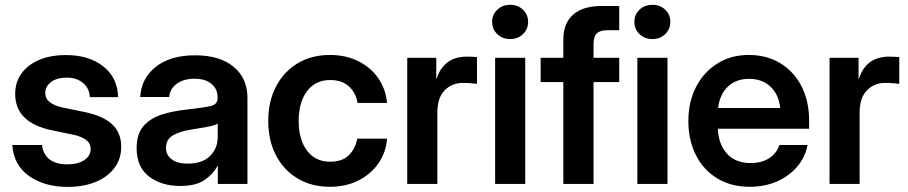

<svg xmlns="http://www.w3.org/2000/svg" viewBox="-20 -752 3713 785"><path d="M256.8 12.2Q162.6 12.2 99.4 -32Q36.1 -76.2 30.3 -159.2H151.9Q155.8 -121.6 182.1 -100.8Q208.5 -80.1 254.9 -80.1Q299.3 -80.1 325 -97.7Q350.6 -115.2 350.6 -142.6Q350.6 -166 331.5 -180.2Q312.5 -194.3 280.3 -201.2L192.4 -219.2Q42 -250.5 42 -368.2Q42 -439.5 98.6 -483.2Q155.3 -526.9 249.5 -526.9Q343.3 -526.9 402.1 -480.7Q460.9 -434.6 462.9 -355H347.2Q346.2 -389.6 320.3 -412.1Q294.4 -434.6 252.4 -434.6Q211.9 -434.6 188.5 -416.5Q165 -398.4 165 -372.1Q165 -349.1 183.1 -334.7Q201.2 -320.3 233.4 -313L326.2 -293.9Q402.8 -277.8 439.2 -243.2Q475.6 -208.5 475.6 -151.9Q475.6 -101.6 447.5 -64.7Q419.4 -27.8 370.1 -7.8Q320.8 12.2 256.8 12.2Z M716.8 8.3Q639.6 8.3 589.1 -30.5Q538.6 -69.3 538.6 -146.5Q538.6 -205.1 567.1 -237.1Q595.7 -269 641.8 -283.7Q688 -298.3 741.2 -303.7Q813 -312 841.3 -318.4Q869.6 -324.7 869.6 -351.1V-355Q869.6 -388.2 844.5 -409.2Q819.3 -430.2 775.4 -430.2Q730.5 -430.2 702.4 -409.2Q674.3 -388.2 671.9 -355.5H553.2Q557.6 -432.1 617.2 -479Q676.8 -525.9 777.8 -525.9Q878.4 -525.9 935.1 -479Q991.7 -432.1 991.7 -351.6V0H870.6V-72.8H868.7Q850.1 -38.6 814.9 -15.1Q779.8 8.3 716.8 8.3ZM747.1 -83Q807.6 -83 838.9 -114.5Q870.1 -146 870.1 -190.9V-246.6Q858.9 -239.3 826.7 -233.2Q794.4 -227.1 756.3 -221.2Q716.8 -215.3 687.7 -199Q658.7 -182.6 658.7 -147.5Q658.7 -117.2 682.6 -100.1Q706.5 -83 747.1 -83Z M1328.6 11.7Q1253.4 11.7 1196.5 -22.5Q1139.6 -56.6 1108.2 -117.2Q1076.7 -177.7 1076.7 -257.3Q1076.7 -336.9 1108.2 -397.7Q1139.6 -458.5 1196.5 -492.9Q1253.4 -527.3 1328.6 -527.3Q1393.6 -527.3 1444.3 -502.2Q1495.1 -477.1 1526.1 -432.9Q1557.1 -388.7 1562.5 -331.1H1441.9Q1435.1 -372.6 1406.5 -398.7Q1377.9 -424.8 1330.1 -424.8Q1269.5 -424.8 1235.4 -379.4Q1201.2 -334 1201.2 -257.3Q1201.2 -181.2 1235.4 -136Q1269.5 -90.8 1330.1 -90.8Q1378.4 -90.8 1405.3 -116.5Q1432.1 -142.1 1440.9 -185.1H1562.5Q1558.1 -128.4 1527.1 -84Q1496.1 -39.6 1445.1 -13.9Q1394 11.7 1328.6 11.7Z M1645 0V-515.6H1763.7V-430.2H1765.1Q1779.3 -474.1 1809.8 -497.3Q1840.3 -520.5 1890.1 -520.5Q1902.8 -520.5 1912.8 -519.8Q1922.9 -519 1930.2 -518.6V-409.2Q1923.3 -410.2 1906.7 -411.6Q1890.1 -413.1 1872.1 -413.1Q1828.1 -413.1 1798.1 -382.8Q1768.1 -352.5 1768.1 -292V0Z M2004.4 0V-515.6H2127.4V0ZM2065.9 -592.3Q2034.2 -592.3 2013.2 -612.5Q1992.2 -632.8 1992.2 -662.6Q1992.2 -692.4 2013.2 -712.4Q2034.2 -732.4 2065.9 -732.4Q2097.2 -732.4 2118.2 -712.4Q2139.2 -692.4 2139.2 -662.6Q2139.2 -632.8 2118.2 -612.5Q2097.2 -592.3 2065.9 -592.3Z M2511.7 -515.6V-416.5H2406.7V0H2283.2V-416.5H2190.4V-515.6H2283.2V-590.8Q2283.2 -657.2 2323.5 -692.4Q2363.8 -727.5 2439.9 -727.5H2511.7V-628.4H2464.4Q2432.6 -628.4 2419.7 -615.2Q2406.7 -602.1 2406.7 -570.3V-515.6Z M2585.9 0V-515.6H2709V0ZM2647.5 -592.3Q2615.7 -592.3 2594.7 -612.5Q2573.7 -632.8 2573.7 -662.6Q2573.7 -692.4 2594.7 -712.4Q2615.7 -732.4 2647.5 -732.4Q2678.7 -732.4 2699.7 -712.4Q2720.7 -692.4 2720.7 -662.6Q2720.7 -632.8 2699.7 -612.5Q2678.7 -592.3 2647.5 -592.3Z M3045.9 11.7Q2968.8 11.7 2912.1 -22.9Q2855.5 -57.6 2825 -118.4Q2794.4 -179.2 2794.4 -257.3Q2794.4 -335.9 2825.9 -396.7Q2857.4 -457.5 2913.1 -492.4Q2968.8 -527.3 3041 -527.3Q3115.2 -527.3 3170.9 -493.2Q3226.6 -459 3257.3 -398.7Q3288.1 -338.4 3288.1 -259.3V-225.6H2915Q2917.5 -162.6 2952.1 -124Q2986.8 -85.4 3048.8 -85.4Q3095.2 -85.4 3125.5 -105.7Q3155.8 -126 3166.5 -159.2H3281.7Q3272 -108.9 3239 -70.3Q3206.1 -31.7 3156.2 -10Q3106.4 11.7 3045.9 11.7ZM2916 -310.5H3169.9Q3164.1 -365.7 3130.1 -397.7Q3096.2 -429.7 3043 -429.7Q2989.3 -429.7 2955.8 -397.7Q2922.4 -365.7 2916 -310.5Z M3371.6 0V-515.6H3490.2V-430.2H3491.7Q3505.9 -474.1 3536.4 -497.3Q3566.9 -520.5 3616.7 -520.5Q3629.4 -520.5 3639.4 -519.8Q3649.4 -519 3656.7 -518.6V-409.2Q3649.9 -410.2 3633.3 -411.6Q3616.7 -413.1 3598.6 -413.1Q3554.7 -413.1 3524.7 -382.8Q3494.6 -352.5 3494.6 -292V0Z"/></svg>

Font: Inter Display SemiBold
Style: Regular
Weight: 600
Designer: Rasmus Andersson
Foundry: rsms
Version: Version 4.001;git-9221beed3